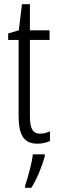

<svg xmlns="http://www.w3.org/2000/svg" viewBox="-20 -728 274 918"><path d="M172 -89C133 -89 123 -118 123 -177V-537H217V-583H123V-708H85L70 -583L19 -568V-537H69V-174C69 -86 92 -41 158 -41C183 -41 202 -46 219 -54V-100C206 -94 189 -89 172 -89ZM194 20V10H137C133 50 113 123 100 159V170H130C157 127 181 67 194 20Z"/></svg>

Font: Noto Sans Tamil UI ExtraCondensed Light
Style: Regular
Weight: 300
Width: 2
Designer: Jelle Bosma - Monotype Design Team
Foundry: Monotype Imaging Inc.
Version: Version 2.004